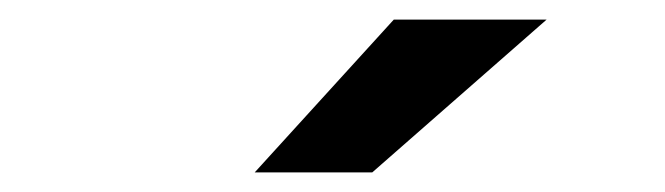

<svg xmlns="http://www.w3.org/2000/svg" viewBox="-20 -941 679 196"><path d="M240 -765 382 -921H538L360 -765Z"/></svg>

Font: Undotted
Style: Bold
Weight: 700
Designer: Delve Withrington, Dave Bailey, Thomas Jockin
Foundry: Delve Fonts LLC
Version: Version 4.000